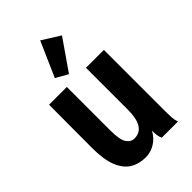

<svg xmlns="http://www.w3.org/2000/svg" viewBox="-217 -781 872 872"><g transform="rotate(-45 219.0 -345.5)"><path d="M182 12Q139 12 107 -7.5Q75 -27 57 -71.5Q39 -116 39 -192L40 -468H154V-188Q154 -129 168.5 -107Q183 -85 206 -85Q277 -85 277 -198V-468H392V-74Q392 -52 393 -34.5Q394 -17 400 0H296Q290 -13 288.5 -26Q287 -39 287 -54Q270 -22 241.5 -5Q213 12 182 12ZM202 -502 144 -535 218 -703 304 -649Z"/></g></svg>

Font: Inconsolata SemiCondensed ExtraBold
Style: Regular
Weight: 800
Width: 4
Monospace: yes
Designer: Raph Levien, Cyreal, Brenton Simpson
Foundry: Raph Levien, Cyreal, Google
Version: Version 3.100; ttfautohint (v1.8.4.7-5d5b)